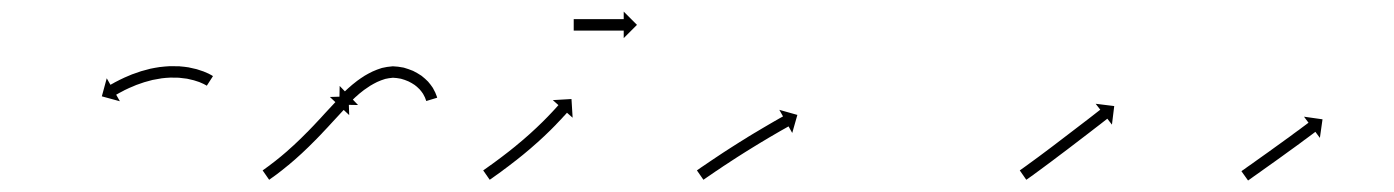

<svg xmlns="http://www.w3.org/2000/svg" viewBox="-20 -383 2439 336"><path d="M340.4 -233.9C340.9 -233.6 341.4 -233.3 341.9 -233L352.7 -249.8C352 -250.2 351.4 -250.6 350.8 -251C350.8 -251 350.7 -251.1 350.7 -251.1C350.6 -251.1 350.5 -251.2 350.5 -251.2C348.8 -252.2 346.9 -253.1 345.1 -254.1C345.1 -254.1 345 -254.1 345 -254.1C344.9 -254.2 344.9 -254.2 344.9 -254.2C342 -255.5 339.2 -256.7 336.3 -257.9C336.3 -257.9 336.2 -257.9 336.1 -258C336.1 -258 336 -258 336 -258C332.2 -259.4 328.4 -260.7 324.6 -261.8C324.6 -261.8 324.5 -261.8 324.4 -261.8C324.4 -261.9 324.3 -261.9 324.3 -261.9C319.7 -263.1 315.1 -264.1 310.5 -265C310.5 -265 310.4 -265 310.4 -265C310.3 -265 310.2 -265.1 310.2 -265.1C305 -265.9 299.8 -266.5 294.6 -266.9C294.6 -266.9 294.5 -266.9 294.4 -266.9C294.3 -266.9 294.3 -267 294.3 -267C288.7 -267.2 283.1 -267.3 277.5 -267.2C277.5 -267.2 277.5 -267.2 277.4 -267.2C277.3 -267.2 277.2 -267.2 277.2 -267.2C271.5 -266.9 265.8 -266.4 260.1 -265.7C260.1 -265.7 260 -265.7 259.9 -265.7C259.8 -265.7 259.7 -265.7 259.7 -265.7C254.1 -264.9 248.5 -263.8 242.9 -262.7C242.9 -262.7 242.8 -262.6 242.7 -262.6C242.7 -262.6 242.6 -262.6 242.6 -262.6C237.2 -261.3 231.9 -259.9 226.6 -258.3C226.6 -258.3 226.6 -258.3 226.5 -258.3C226.4 -258.2 226.4 -258.2 226.4 -258.2C221.5 -256.6 216.6 -254.9 211.8 -253.1C211.8 -253.1 211.8 -253.1 211.7 -253.1C211.7 -253.1 211.6 -253.1 211.6 -253.1C207.4 -251.4 203.1 -249.6 198.9 -247.7C198.9 -247.7 198.9 -247.7 198.8 -247.7C198.8 -247.7 198.8 -247.7 198.8 -247.7C195.2 -246.1 191.7 -244.4 188.3 -242.7C188.3 -242.7 188.2 -242.7 188.2 -242.6C188.2 -242.6 188.2 -242.6 188.2 -242.6C185.5 -241.3 182.9 -239.9 180.2 -238.5C180.2 -238.5 180.2 -238.5 180.2 -238.4C180.2 -238.4 180.2 -238.4 180.2 -238.4C178.5 -237.5 176.8 -236.6 175.1 -235.6L175.1 -235.6L175.1 -235.6C174.5 -235.3 173.9 -234.9 173.3 -234.6L166.8 -246L158.2 -214.4L189.8 -205.8L183.3 -217.3C183.9 -217.6 184.4 -217.9 185 -218.2L185 -218.2L185 -218.2C186.6 -219.1 188.2 -220 189.8 -220.9C189.8 -220.9 189.7 -220.9 189.7 -220.9C189.7 -220.9 189.7 -220.8 189.7 -220.8C192.2 -222.2 194.7 -223.5 197.3 -224.8C197.3 -224.8 197.2 -224.8 197.2 -224.8C197.2 -224.8 197.1 -224.8 197.1 -224.8C200.4 -226.4 203.8 -228 207.1 -229.5C207.1 -229.5 207.1 -229.5 207.1 -229.5C207 -229.5 207 -229.4 207 -229.4C211 -231.2 215 -232.9 219 -234.5C219 -234.5 219 -234.5 218.9 -234.4C218.9 -234.4 218.8 -234.4 218.8 -234.4C223.4 -236.1 227.9 -237.7 232.6 -239.2C232.6 -239.2 232.5 -239.2 232.4 -239.2C232.4 -239.1 232.3 -239.1 232.3 -239.1C237.3 -240.6 242.3 -241.9 247.3 -243.2C247.3 -243.2 247.2 -243.1 247.1 -243.1C247.1 -243.1 247 -243.1 247 -243.1C252.2 -244.2 257.4 -245.1 262.7 -245.9C262.7 -245.9 262.6 -245.9 262.6 -245.9C262.5 -245.9 262.4 -245.9 262.4 -245.9C267.7 -246.5 272.9 -247 278.2 -247.2C278.2 -247.2 278.1 -247.2 278.1 -247.2C278 -247.2 277.9 -247.2 277.9 -247.2C283 -247.3 288.1 -247.2 293.2 -247C293.2 -247 293.2 -247 293.1 -247C293 -247 292.9 -247 292.9 -247C297.6 -246.6 302.4 -246 307.1 -245.3C307.1 -245.3 307 -245.3 306.9 -245.3C306.8 -245.3 306.8 -245.4 306.8 -245.4C310.9 -244.6 315.1 -243.6 319.2 -242.5C319.2 -242.5 319.1 -242.6 319 -242.6C319 -242.6 318.9 -242.6 318.9 -242.6C322.3 -241.6 325.7 -240.5 329.1 -239.3C329.1 -239.3 329 -239.3 328.9 -239.3C328.9 -239.3 328.8 -239.4 328.8 -239.4C331.3 -238.3 333.8 -237.3 336.3 -236.1C336.3 -236.1 336.2 -236.1 336.2 -236.2C336.1 -236.2 336.1 -236.2 336.1 -236.2C337.6 -235.5 339.1 -234.7 340.6 -233.8C340.6 -233.8 340.5 -233.8 340.5 -233.9C340.4 -233.9 340.4 -233.9 340.4 -233.9Z M441.2 -85.9C440.6 -85.5 440.1 -85.2 439.6 -84.8L451 -68.4C451.6 -68.8 452.1 -69.2 452.7 -69.5L452.7 -69.6L452.7 -69.6C454.2 -70.7 455.8 -71.8 457.3 -72.9C457.3 -72.9 457.3 -72.9 457.3 -72.9C457.4 -72.9 457.4 -72.9 457.4 -72.9C459.8 -74.6 462.1 -76.4 464.5 -78.1C464.5 -78.1 464.5 -78.2 464.5 -78.2C464.5 -78.2 464.6 -78.2 464.6 -78.2C467.6 -80.5 470.7 -82.8 473.7 -85.2C473.7 -85.2 473.7 -85.2 473.7 -85.2C473.7 -85.2 473.7 -85.2 473.7 -85.2C477.3 -88 480.8 -90.9 484.3 -93.8C484.3 -93.8 484.3 -93.8 484.3 -93.8C484.4 -93.8 484.4 -93.8 484.4 -93.8C488.3 -97 492.1 -100.3 495.9 -103.6C495.9 -103.6 495.9 -103.7 495.9 -103.7C496 -103.7 496 -103.7 496 -103.7C500 -107.3 504 -110.9 508 -114.5C508 -114.5 508 -114.5 508 -114.6C508.1 -114.6 508.1 -114.6 508.1 -114.6C512.1 -118.4 516.2 -122.2 520.2 -126.1C520.2 -126.1 520.2 -126.1 520.2 -126.1C520.2 -126.1 520.2 -126.1 520.2 -126.1C524.2 -130 528.1 -134 532 -137.9C532 -137.9 532 -137.9 532.1 -137.9C532.1 -137.9 532.1 -137.9 532.1 -137.9C535.8 -141.8 539.6 -145.6 543.3 -149.5L543.3 -149.5L543.3 -149.6C546.7 -153.2 550.2 -156.9 553.6 -160.5L553.6 -160.5L553.6 -160.5C556.7 -163.8 559.7 -167.1 562.7 -170.4C565.3 -173.2 567.9 -175.9 570.4 -178.7C572.4 -180.8 574.3 -183 576.3 -185.1L576.3 -185.1L576.3 -185.1C577.6 -186.5 578.8 -187.8 580.1 -189.2L580.1 -189.2L580.1 -189.2C580.6 -189.6 581 -190.1 581.5 -190.6L591.1 -181.6L590 -214.3L557.3 -213.3L566.9 -204.3C566.4 -203.8 566 -203.3 565.5 -202.8L565.5 -202.8L565.5 -202.8C564.2 -201.5 562.9 -200.1 561.7 -198.7L561.7 -198.7L561.7 -198.7C559.7 -196.6 557.7 -194.4 555.7 -192.3C553.1 -189.5 550.6 -186.7 548 -184C545 -180.7 542 -177.4 539 -174.1L539 -174.2L539 -174.2C535.6 -170.5 532.2 -166.9 528.8 -163.3L528.8 -163.3L528.8 -163.3C525.2 -159.5 521.5 -155.7 517.8 -151.9C517.8 -151.9 517.8 -151.9 517.8 -151.9C517.8 -152 517.8 -152 517.8 -152C514 -148.1 510.1 -144.2 506.2 -140.4C506.2 -140.4 506.2 -140.4 506.2 -140.4C506.3 -140.5 506.3 -140.5 506.3 -140.5C502.4 -136.7 498.4 -132.9 494.4 -129.2C494.4 -129.2 494.4 -129.2 494.5 -129.2C494.5 -129.3 494.5 -129.3 494.5 -129.3C490.6 -125.7 486.7 -122.2 482.7 -118.7C482.7 -118.7 482.8 -118.7 482.8 -118.7C482.8 -118.7 482.8 -118.7 482.8 -118.7C479.1 -115.5 475.3 -112.3 471.6 -109.2C471.6 -109.2 471.6 -109.2 471.6 -109.2C471.6 -109.2 471.6 -109.2 471.6 -109.2C468.2 -106.4 464.8 -103.6 461.3 -100.9C461.3 -100.9 461.3 -100.9 461.4 -100.9C461.4 -100.9 461.4 -101 461.4 -101C458.4 -98.7 455.5 -96.4 452.5 -94.2C452.5 -94.2 452.5 -94.2 452.5 -94.2C452.6 -94.2 452.6 -94.2 452.6 -94.2C450.3 -92.5 448 -90.8 445.6 -89.1C445.6 -89.1 445.6 -89.1 445.6 -89.1C445.7 -89.1 445.7 -89.1 445.7 -89.1C444.2 -88 442.7 -87 441.2 -85.9L441.2 -85.9ZM725.4 -208C725.5 -207.4 725.7 -206.8 725.9 -206.2L745.1 -212C744.8 -212.7 744.6 -213.4 744.4 -214.1C744.4 -214.1 744.4 -214.1 744.4 -214.2C744.4 -214.2 744.4 -214.3 744.4 -214.3C743.7 -216.2 742.9 -218.2 742.1 -220.1C742.1 -220.1 742.1 -220.2 742.1 -220.3C742 -220.4 742 -220.5 742 -220.5C740.6 -223.5 739.1 -226.3 737.5 -229.2C737.5 -229.2 737.4 -229.3 737.3 -229.4C737.2 -229.5 737.2 -229.6 737.2 -229.6C734.8 -233.2 732.3 -236.5 729.5 -239.7C729.5 -239.7 729.4 -239.9 729.3 -240C729.2 -240.1 729.1 -240.2 729.1 -240.2C725.6 -243.8 721.9 -247 718 -250.1C718 -250.1 717.9 -250.2 717.7 -250.3C717.6 -250.4 717.5 -250.5 717.5 -250.5C713 -253.5 708.2 -256.3 703.4 -258.7C703.4 -258.7 703.2 -258.8 703.1 -258.8C702.9 -258.9 702.8 -259 702.8 -259C697.4 -261.2 692 -263.1 686.4 -264.7C686.4 -264.7 686.2 -264.7 686 -264.7C685.9 -264.8 685.7 -264.8 685.7 -264.8C679.7 -266 673.6 -266.8 667.5 -267C667.5 -267 667.3 -267 667 -266.9C666.8 -266.9 666.5 -266.9 666.5 -266.9C660.4 -266.5 654.4 -265.5 648.5 -264.1C648.5 -264.1 648.3 -264 648.2 -264C648 -264 647.8 -263.9 647.8 -263.9C642.4 -262.2 637 -260.2 631.8 -257.8C631.8 -257.8 631.7 -257.8 631.6 -257.7C631.5 -257.7 631.4 -257.6 631.4 -257.6C626.7 -255.3 622 -252.8 617.5 -250.1C617.5 -250.1 617.5 -250 617.4 -250C617.3 -249.9 617.3 -249.9 617.3 -249.9C613.3 -247.4 609.5 -244.8 605.7 -242C605.7 -242 605.7 -242 605.6 -242C605.6 -241.9 605.5 -241.9 605.5 -241.9C602.4 -239.5 599.3 -237.1 596.3 -234.6C596.3 -234.6 596.3 -234.6 596.2 -234.6C596.2 -234.5 596.2 -234.5 596.2 -234.5C593.9 -232.6 591.6 -230.6 589.4 -228.6C589.4 -228.6 589.4 -228.6 589.3 -228.5C589.3 -228.5 589.3 -228.5 589.3 -228.5C587.9 -227.2 586.5 -225.9 585.1 -224.6L585 -224.5L585 -224.5C584.5 -224.1 584.1 -223.6 583.6 -223.1L574.4 -232.6L573.8 -199.8L606.6 -199.2L597.5 -208.7C597.9 -209.2 598.4 -209.6 598.9 -210.1L598.8 -210.1L598.8 -210C600.2 -211.3 601.5 -212.5 602.8 -213.8C602.8 -213.8 602.8 -213.8 602.8 -213.7C602.8 -213.7 602.8 -213.7 602.8 -213.7C604.9 -215.6 607 -217.4 609.1 -219.3C609.1 -219.3 609.1 -219.2 609.1 -219.2C609 -219.2 609 -219.2 609 -219.2C611.8 -221.5 614.7 -223.7 617.6 -226C617.6 -226 617.6 -225.9 617.5 -225.9C617.5 -225.9 617.4 -225.8 617.4 -225.8C620.9 -228.3 624.5 -230.8 628.1 -233.1C628.1 -233.1 628 -233 627.9 -233C627.9 -233 627.8 -232.9 627.8 -232.9C631.9 -235.3 636 -237.6 640.3 -239.7C640.3 -239.7 640.2 -239.7 640.1 -239.6C640 -239.6 639.9 -239.5 639.9 -239.5C644.4 -241.6 649.1 -243.3 653.9 -244.8C653.9 -244.8 653.7 -244.8 653.5 -244.7C653.4 -244.7 653.2 -244.7 653.2 -244.7C658 -245.8 663 -246.6 668 -247C668 -247 667.7 -247 667.5 -247C667.2 -247 667 -247 667 -247C671.9 -246.8 676.8 -246.2 681.7 -245.2C681.7 -245.2 681.5 -245.3 681.4 -245.3C681.2 -245.3 681 -245.4 681 -245.4C685.8 -244.1 690.5 -242.5 695 -240.5C695 -240.5 694.8 -240.6 694.7 -240.7C694.6 -240.7 694.4 -240.8 694.4 -240.8C698.5 -238.8 702.5 -236.5 706.3 -233.9C706.3 -233.9 706.1 -234 706 -234.1C705.8 -234.2 705.7 -234.3 705.7 -234.3C708.9 -231.8 712 -229.1 714.8 -226.2C714.8 -226.2 714.7 -226.4 714.6 -226.5C714.4 -226.6 714.3 -226.7 714.3 -226.7C716.5 -224.2 718.6 -221.5 720.5 -218.6C720.5 -218.6 720.4 -218.8 720.3 -218.9C720.2 -219 720.2 -219.1 720.2 -219.1C721.5 -216.9 722.7 -214.6 723.8 -212.2C723.8 -212.2 723.7 -212.3 723.7 -212.4C723.7 -212.5 723.6 -212.6 723.6 -212.6C724.3 -211 724.9 -209.4 725.4 -207.8C725.4 -207.8 725.4 -207.9 725.4 -207.9C725.4 -208 725.4 -208 725.4 -208Z M827.2 -85.9C826.6 -85.5 826.1 -85.2 825.6 -84.8L837 -68.4C837.6 -68.8 838.1 -69.2 838.6 -69.5L838.7 -69.5L838.7 -69.5C840.2 -70.6 841.7 -71.7 843.3 -72.8L843.3 -72.8L843.3 -72.8C845.7 -74.5 848.1 -76.2 850.4 -77.9L850.5 -77.9L850.5 -77.9C853.6 -80.1 856.6 -82.4 859.7 -84.6L859.7 -84.6L859.7 -84.7C863.3 -87.3 866.9 -90 870.5 -92.7C870.5 -92.7 870.6 -92.7 870.6 -92.7C870.6 -92.7 870.6 -92.8 870.6 -92.8C874.6 -95.8 878.6 -98.9 882.5 -102C882.5 -102 882.5 -102 882.5 -102C882.6 -102 882.6 -102 882.6 -102C886.8 -105.3 891 -108.7 895.2 -112.1C895.2 -112.1 895.2 -112.1 895.2 -112.1C895.2 -112.1 895.2 -112.1 895.2 -112.1C899.5 -115.7 903.8 -119.2 908 -122.8C908 -122.8 908 -122.8 908 -122.8C908.1 -122.9 908.1 -122.9 908.1 -122.9C912.3 -126.5 916.5 -130.2 920.6 -133.9C920.6 -133.9 920.6 -133.9 920.6 -133.9C920.7 -133.9 920.7 -133.9 920.7 -133.9C924.7 -137.5 928.6 -141.2 932.6 -144.9C932.6 -144.9 932.6 -144.9 932.6 -144.9C932.6 -144.9 932.6 -144.9 932.6 -144.9C936.3 -148.4 939.9 -151.9 943.5 -155.4C943.5 -155.4 943.5 -155.4 943.5 -155.4C943.5 -155.5 943.6 -155.5 943.6 -155.5C946.8 -158.7 949.9 -161.9 953.1 -165.1C953.1 -165.1 953.1 -165.1 953.1 -165.1C953.1 -165.1 953.1 -165.2 953.1 -165.2C955.8 -167.9 958.4 -170.7 961 -173.5L961 -173.5L961.1 -173.5C963.1 -175.6 965.1 -177.8 967 -180L967.1 -180L967.1 -180C968.3 -181.4 969.6 -182.8 970.9 -184.2L970.9 -184.2L970.9 -184.2C971.3 -184.7 971.8 -185.2 972.2 -185.7L982.1 -177L980.1 -209.7L947.4 -207.8L957.3 -199C956.8 -198.5 956.4 -198 955.9 -197.6L956 -197.6L956 -197.6C954.7 -196.2 953.5 -194.8 952.2 -193.4L952.3 -193.4L952.3 -193.5C950.3 -191.3 948.4 -189.2 946.4 -187.1L946.4 -187.1L946.4 -187.1C943.9 -184.4 941.3 -181.7 938.7 -179C938.7 -179 938.7 -179 938.7 -179C938.8 -179.1 938.8 -179.1 938.8 -179.1C935.7 -175.9 932.6 -172.8 929.4 -169.6C929.4 -169.6 929.4 -169.7 929.5 -169.7C929.5 -169.7 929.5 -169.7 929.5 -169.7C926 -166.2 922.4 -162.8 918.8 -159.4C918.8 -159.4 918.9 -159.4 918.9 -159.4C918.9 -159.4 918.9 -159.5 918.9 -159.5C915 -155.9 911.2 -152.3 907.2 -148.7C907.2 -148.7 907.3 -148.7 907.3 -148.8C907.3 -148.8 907.3 -148.8 907.3 -148.8C903.2 -145.2 899.1 -141.6 895 -138C895 -138 895 -138 895 -138C895.1 -138 895.1 -138.1 895.1 -138.1C890.9 -134.5 886.7 -131 882.5 -127.6C882.5 -127.6 882.5 -127.6 882.5 -127.6C882.6 -127.6 882.6 -127.6 882.6 -127.6C878.5 -124.3 874.3 -121 870.2 -117.7C870.2 -117.7 870.2 -117.7 870.2 -117.7C870.2 -117.7 870.2 -117.7 870.2 -117.7C866.3 -114.7 862.4 -111.7 858.5 -108.7C858.5 -108.7 858.5 -108.7 858.5 -108.7C858.5 -108.7 858.5 -108.7 858.5 -108.7C855 -106 851.4 -103.4 847.8 -100.7L847.9 -100.8L847.9 -100.8C844.8 -98.5 841.8 -96.3 838.8 -94.1L838.8 -94.2L838.8 -94.2C836.4 -92.5 834.1 -90.8 831.7 -89.1L831.7 -89.1L831.7 -89.1C830.2 -88.1 828.7 -87 827.2 -85.9L827.2 -85.9ZM985 -349.5C984.7 -349.5 984.3 -349.5 984 -349.5V-329.5C984.3 -329.5 984.7 -329.5 985 -329.5C985.9 -329.5 986.8 -329.5 987.8 -329.5C989.2 -329.5 990.6 -329.5 992.1 -329.5C993.9 -329.5 995.8 -329.5 997.7 -329.5C999.9 -329.5 1002.1 -329.5 1004.3 -329.5C1006.8 -329.5 1009.2 -329.5 1011.7 -329.5C1014.3 -329.5 1017 -329.5 1019.6 -329.5C1022.3 -329.5 1025 -329.5 1027.7 -329.5C1030.5 -329.5 1033.2 -329.5 1035.9 -329.5C1038.5 -329.5 1041.2 -329.5 1043.8 -329.5C1046.3 -329.5 1048.7 -329.5 1051.2 -329.5C1053.4 -329.5 1055.6 -329.5 1057.8 -329.5C1059.7 -329.5 1061.6 -329.5 1063.4 -329.5C1064.9 -329.5 1066.3 -329.5 1067.7 -329.5C1068.7 -329.5 1069.6 -329.5 1070.5 -329.5C1070.8 -329.5 1071.2 -329.5 1071.5 -329.5V-316.3L1094.7 -339.5L1071.5 -362.7V-349.5C1071.2 -349.5 1070.8 -349.5 1070.5 -349.5C1069.6 -349.5 1068.7 -349.5 1067.7 -349.5C1066.3 -349.5 1064.9 -349.5 1063.4 -349.5C1061.6 -349.5 1059.7 -349.5 1057.8 -349.5C1055.6 -349.5 1053.4 -349.5 1051.2 -349.5C1048.7 -349.5 1046.3 -349.5 1043.8 -349.5C1041.2 -349.5 1038.5 -349.5 1035.9 -349.5C1033.2 -349.5 1030.5 -349.5 1027.7 -349.5C1025 -349.5 1022.3 -349.5 1019.6 -349.5C1017 -349.5 1014.3 -349.5 1011.7 -349.5C1009.2 -349.5 1006.8 -349.5 1004.3 -349.5C1002.1 -349.5 999.9 -349.5 997.7 -349.5C995.8 -349.5 993.9 -349.5 992.1 -349.5C990.6 -349.5 989.2 -349.5 987.8 -349.5C986.8 -349.5 985.9 -349.5 985 -349.5Z M1201.2 -85.9C1200.7 -85.6 1200.1 -85.2 1199.6 -84.8L1211 -68.4C1211.5 -68.8 1212.1 -69.1 1212.6 -69.5C1214.2 -70.6 1215.7 -71.6 1217.2 -72.7L1217.2 -72.7L1217.2 -72.7C1219.6 -74.3 1222 -76 1224.4 -77.6L1224.4 -77.6L1224.4 -77.6C1227.5 -79.7 1230.6 -81.8 1233.7 -84L1233.7 -83.9L1233.7 -83.9C1237.4 -86.4 1241.1 -88.9 1244.8 -91.4L1244.7 -91.4L1244.7 -91.4C1248.9 -94.1 1253 -96.8 1257.2 -99.5L1257.2 -99.5L1257.1 -99.5C1261.6 -102.4 1266.1 -105.3 1270.5 -108.2L1270.5 -108.2L1270.5 -108.2C1275.1 -111.1 1279.7 -114 1284.4 -117L1284.4 -117L1284.4 -117C1289 -119.9 1293.7 -122.8 1298.3 -125.6L1298.3 -125.6L1298.3 -125.6C1302.8 -128.4 1307.4 -131.2 1311.9 -133.9L1311.9 -133.9L1311.9 -133.9C1316.1 -136.4 1320.4 -139 1324.7 -141.5L1324.6 -141.5L1324.6 -141.5C1328.5 -143.8 1332.3 -146 1336.1 -148.2L1336.1 -148.2L1336.1 -148.2C1339.4 -150.1 1342.6 -152 1345.9 -153.9L1345.9 -153.9L1345.9 -153.9C1348.4 -155.3 1350.9 -156.7 1353.4 -158.1L1353.4 -158.1L1353.4 -158.1C1355 -159.1 1356.7 -160 1358.3 -160.9C1358.9 -161.2 1359.4 -161.5 1360 -161.8L1366.4 -150.3L1375.4 -181.9L1343.8 -190.8L1350.3 -179.3C1349.7 -179 1349.1 -178.7 1348.5 -178.3C1346.9 -177.4 1345.2 -176.5 1343.6 -175.6L1343.6 -175.6L1343.6 -175.6C1341 -174.1 1338.5 -172.7 1336 -171.2L1336 -171.2L1335.9 -171.2C1332.7 -169.3 1329.4 -167.4 1326.1 -165.5L1326.1 -165.5L1326.1 -165.5C1322.2 -163.3 1318.3 -161 1314.5 -158.7L1314.5 -158.7L1314.5 -158.7C1310.1 -156.2 1305.9 -153.6 1301.6 -151L1301.6 -151L1301.5 -151C1297 -148.2 1292.4 -145.5 1287.8 -142.7L1287.8 -142.7L1287.8 -142.6C1283.1 -139.7 1278.4 -136.8 1273.7 -133.9L1273.7 -133.9L1273.7 -133.9C1269.1 -130.9 1264.4 -128 1259.7 -125L1259.7 -125L1259.7 -125C1255.2 -122.1 1250.7 -119.2 1246.2 -116.3L1246.2 -116.3L1246.2 -116.3C1242 -113.5 1237.9 -110.8 1233.7 -108L1233.7 -108L1233.7 -108C1229.9 -105.5 1226.2 -103 1222.5 -100.5L1222.5 -100.5L1222.5 -100.5C1219.3 -98.4 1216.2 -96.3 1213.1 -94.1L1213.1 -94.1L1213.1 -94.1C1210.7 -92.5 1208.3 -90.8 1205.8 -89.2L1205.8 -89.2L1205.8 -89.1C1204.3 -88.1 1202.7 -87 1201.2 -85.9Z M1766.2 -85.9C1765.7 -85.6 1765.1 -85.2 1764.6 -84.8L1776 -68.4C1776.5 -68.8 1777.1 -69.1 1777.6 -69.5L1777.6 -69.5L1777.7 -69.5C1779.2 -70.6 1780.8 -71.7 1782.3 -72.8L1782.3 -72.8L1782.3 -72.8C1784.7 -74.5 1787.1 -76.2 1789.5 -77.9L1789.5 -78L1789.5 -78C1792.5 -80.2 1795.6 -82.4 1798.7 -84.7L1798.7 -84.7L1798.7 -84.7C1802.3 -87.3 1805.9 -90 1809.5 -92.7L1809.5 -92.7L1809.5 -92.7C1813.5 -95.6 1817.5 -98.6 1821.5 -101.6L1821.5 -101.6L1821.5 -101.6C1825.8 -104.8 1830.1 -108 1834.3 -111.3L1834.3 -111.3L1834.3 -111.3C1838.7 -114.6 1843.1 -117.9 1847.5 -121.2C1851.9 -124.6 1856.3 -127.9 1860.7 -131.3C1864.9 -134.5 1869.1 -137.7 1873.4 -141C1877.3 -144 1881.3 -147.1 1885.3 -150.1C1888.8 -152.8 1892.3 -155.6 1895.9 -158.3C1898.9 -160.6 1901.9 -162.9 1904.9 -165.2C1907.2 -167 1909.5 -168.8 1911.8 -170.6C1913.2 -171.7 1914.7 -172.9 1916.2 -174C1916.7 -174.4 1917.2 -174.9 1917.8 -175.3L1925.9 -164.9L1929.9 -197.4L1897.4 -201.4L1905.5 -191C1905 -190.6 1904.4 -190.2 1903.9 -189.8C1902.4 -188.7 1901 -187.5 1899.5 -186.4C1897.2 -184.6 1894.9 -182.8 1892.6 -181C1889.6 -178.7 1886.6 -176.4 1883.7 -174.1C1880.1 -171.4 1876.6 -168.7 1873.1 -166C1869.1 -162.9 1865.2 -159.9 1861.2 -156.9C1857 -153.6 1852.8 -150.4 1848.5 -147.2C1844.2 -143.8 1839.8 -140.5 1835.4 -137.2C1831 -133.8 1826.7 -130.5 1822.3 -127.2L1822.3 -127.2L1822.3 -127.2C1818 -124 1813.8 -120.8 1809.5 -117.6L1809.5 -117.6L1809.5 -117.6C1805.5 -114.7 1801.6 -111.7 1797.6 -108.7L1797.6 -108.7L1797.6 -108.7C1794 -106.1 1790.4 -103.4 1786.8 -100.8L1786.8 -100.8L1786.8 -100.8C1783.8 -98.6 1780.8 -96.4 1777.7 -94.2L1777.7 -94.2L1777.8 -94.2C1775.4 -92.5 1773.1 -90.8 1770.7 -89.1L1770.7 -89.1L1770.7 -89.1C1769.2 -88.1 1767.7 -87 1766.2 -85.9L1766.2 -85.9Z M2153.8 -84.4C2153.4 -84 2152.9 -83.7 2152.5 -83.4L2164.1 -67.1C2164.5 -67.4 2165 -67.7 2165.4 -68C2166.7 -68.9 2167.9 -69.8 2169.2 -70.7C2171.1 -72.1 2173.1 -73.5 2175 -74.9C2177.5 -76.6 2180 -78.4 2182.6 -80.2C2185.6 -82.3 2188.5 -84.5 2191.5 -86.6C2194.9 -89 2198.2 -91.3 2201.5 -93.7C2205.1 -96.2 2208.6 -98.8 2212.2 -101.3C2215.9 -104 2219.5 -106.6 2223.2 -109.2C2226.9 -111.9 2230.6 -114.5 2234.2 -117.2L2234.2 -117.2L2234.2 -117.2C2237.8 -119.7 2241.3 -122.3 2244.9 -124.9L2244.9 -124.9L2244.9 -124.9C2248.2 -127.3 2251.5 -129.7 2254.8 -132.1L2254.8 -132.1L2254.8 -132.1C2257.7 -134.3 2260.7 -136.5 2263.6 -138.7L2263.7 -138.7L2263.7 -138.7C2266.1 -140.5 2268.6 -142.4 2271.1 -144.2C2273.1 -145.6 2275 -147.1 2276.9 -148.5C2278.1 -149.4 2279.4 -150.3 2280.6 -151.3C2281 -151.6 2281.5 -151.9 2281.9 -152.3L2289.8 -141.7L2294.4 -174.2L2262 -178.8L2269.9 -168.2C2269.5 -167.9 2269 -167.6 2268.6 -167.3C2267.4 -166.4 2266.1 -165.4 2264.9 -164.5C2263 -163.1 2261.1 -161.7 2259.2 -160.3C2256.7 -158.4 2254.2 -156.6 2251.8 -154.7L2251.8 -154.8L2251.8 -154.8C2248.8 -152.6 2245.9 -150.4 2242.9 -148.3L2243 -148.3L2243 -148.3C2239.7 -145.9 2236.4 -143.4 2233.1 -141L2233.1 -141L2233.1 -141.1C2229.6 -138.5 2226 -135.9 2222.5 -133.4L2222.5 -133.4L2222.5 -133.4C2218.9 -130.7 2215.2 -128.1 2211.5 -125.5C2207.9 -122.8 2204.2 -120.2 2200.6 -117.6C2197 -115.1 2193.5 -112.5 2189.9 -110C2186.6 -107.6 2183.3 -105.3 2179.9 -102.9C2177 -100.8 2174 -98.7 2171 -96.5C2168.5 -94.7 2165.9 -93 2163.4 -91.2C2161.5 -89.8 2159.5 -88.4 2157.6 -87C2156.3 -86.1 2155.1 -85.2 2153.8 -84.4Z"/></svg>

Font: FRB American Cursive Just Arrows Extralight
Style: Italic
Weight: 200
Italic angle: -25°
Version: Version 2.0;Modular Font Editor K font №1